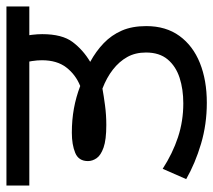

<svg xmlns="http://www.w3.org/2000/svg" viewBox="-60 -609 662 596"><g transform="rotate(-90 271.0 -311.0)"><path d="M250 0Q183 0 122.5 -18Q62 -36 13 -64L45 -137Q93 -106 143 -89.5Q193 -73 248 -73Q292 -73 327.5 -84.5Q363 -96 384.5 -121.5Q406 -147 406 -189Q406 -222 392 -247Q378 -272 353 -291.5Q328 -311 294 -324Q272 -320 242 -316Q212 -312 181 -312Q135 -312 111 -320.5Q87 -329 78 -342Q69 -355 69 -369Q69 -398 94.5 -408.5Q120 -419 157 -419Q197 -419 232.5 -412.5Q268 -406 302 -393Q337 -407 359.5 -436Q382 -465 382 -512Q382 -526 379.5 -542.5Q377 -559 370 -578L414 -551H-7V-622H549V-551H424L455 -576Q459 -560 461 -542.5Q463 -525 463 -511Q463 -449 438.5 -416.5Q414 -384 377 -362Q410 -344 435 -320Q460 -296 474 -264Q488 -232 488 -188Q488 -127 457.5 -85Q427 -43 373.5 -21.5Q320 0 250 0Z"/></g></svg>

Font: lgurmukhi85
Style: Book
Weight: 400
Designer: Jelle Bosma - Monotype Design Team
Foundry: Monotype Imaging Inc.
Version: Version 2.003